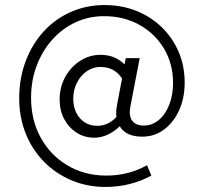

<svg xmlns="http://www.w3.org/2000/svg" viewBox="-20 -596 807 760"><path d="M398 144Q325 144 262.5 117.5Q200 91 153.5 43.5Q107 -4 81.5 -68Q56 -132 56 -207Q56 -286 81.5 -353.5Q107 -421 152.5 -471Q198 -521 260 -548.5Q322 -576 394 -576Q462 -576 519.5 -553Q577 -530 620 -488.5Q663 -447 687 -391Q711 -335 711 -269Q711 -208 689 -159.5Q667 -111 629 -83Q591 -55 543 -55Q479 -55 454 -96Q406 -51 353 -51Q314 -51 283 -71Q252 -91 234 -125Q216 -159 216 -202Q216 -251 238 -291Q260 -331 297 -355Q334 -379 378 -379Q435 -379 473 -341L478 -366H533L496 -174Q489 -138 503 -118.5Q517 -99 549 -99Q582 -99 608.5 -121Q635 -143 650 -181.5Q665 -220 665 -267Q665 -343 629.5 -403Q594 -463 532 -497.5Q470 -532 392 -532Q331 -532 278.5 -507.5Q226 -483 186.5 -438.5Q147 -394 125 -335.5Q103 -277 103 -209Q103 -120 141.5 -50.5Q180 19 247.5 59Q315 99 401 99Q489 99 562 58L579 99Q539 121 493 132.5Q447 144 398 144ZM365 -98Q408 -98 441 -133Q438 -152 443 -179L463 -285Q434 -331 377 -331Q348 -331 323.5 -314Q299 -297 284.5 -268.5Q270 -240 270 -206Q270 -158 296.5 -128Q323 -98 365 -98Z"/></svg>

Font: Red Hat Text VF
Style: Regular
Weight: 400
Designer: Pentagram, MCKL
Foundry: Pentagram, MCKL
Version: Version 1.023